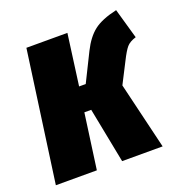

<svg xmlns="http://www.w3.org/2000/svg" viewBox="-108 -643 695 735"><g transform="rotate(-20 239.0 -275.5)"><path d="M478 -428Q452 -420 440 -406Q428 -392 410 -356L367 -272L432 0H267L223 -225H195L164 0H-3L71 -533H238L210 -325H237L294 -440Q318 -488 349.5 -512.5Q381 -537 443 -551Z"/></g></svg>

Font: Fira Sans Extra Condensed ExtraBold
Style: Italic
Weight: 800
Width: 3
Italic angle: -8°
Designer: Carrois Corporate & Edenspiekermann AG
Foundry: Carrois Corporate GbR & Edenspiekermann AG
Version: Version 4.203